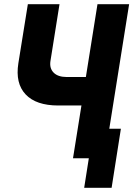

<svg xmlns="http://www.w3.org/2000/svg" viewBox="-20 -750 640 910"><path d="M326 0 366 -250H256Q151 -250 101.5 -302.5Q52 -355 67 -450L112 -730H262L219 -460Q214 -426 234.5 -405.5Q255 -385 296 -385H387L442 -730H592L498 -140H553L509 140H379L401 0Z"/></svg>

Font: JetBrains Mono NL ExtraBold
Style: Italic
Weight: 800
Italic angle: -9°
Monospace: yes
Designer: Philipp Nurullin, Konstantin Bulenkov
Foundry: JetBrains
Version: Version 2.305; ttfautohint (v1.8.4.7-5d5b)